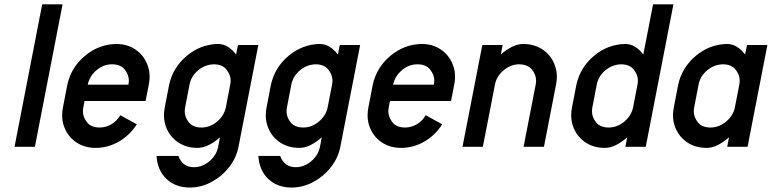

<svg xmlns="http://www.w3.org/2000/svg" viewBox="-20 -676 3553 884"><path d="M140.6 0H46.9L174.3 -656.2H268.1Z M495.6 -379.9Q456.5 -379.9 424.6 -353Q392.6 -326.2 383.8 -286.1H571.3Q573.2 -295.9 573.2 -305.2Q573.2 -332 554 -356Q534.7 -379.9 495.6 -379.9ZM650.4 -210.9H369.1L363.8 -182.6Q361.8 -172.4 361.8 -163.1Q361.8 -136.2 380.9 -112.5Q399.9 -88.9 439 -88.9Q466.3 -88.9 491.5 -103Q516.6 -117.2 534.2 -145.5L609.9 -103.5Q576.2 -51.8 526.1 -23.4Q476.1 4.9 420.9 4.9Q369.1 4.9 331.5 -20.5Q293.9 -45.9 276.9 -88.4Q266.1 -114.7 266.1 -145Q266.1 -163.1 270 -182.6L290 -286.1Q307.6 -365.7 370.8 -418.7Q434.1 -471.7 514.2 -473.6Q565.9 -473.6 603.3 -448.2Q640.6 -422.9 657.7 -380.4Q668.9 -353.5 668.9 -323.2Q668.9 -305.2 665 -286.1Z M1040 -286.1Q1042 -295.9 1042 -305.2Q1042 -332 1022.5 -356Q1002.9 -379.9 964.4 -379.9Q924.3 -378.9 892.1 -352.1Q859.9 -325.2 852.5 -286.1L832.5 -182.6Q830.6 -172.4 830.6 -163.1Q830.6 -136.2 849.6 -112.5Q868.7 -88.9 907.7 -88.9Q946.8 -88.9 979.5 -116.2Q1012.2 -143.6 1020 -182.6ZM1075.7 -468.8H1169.4L1078.1 0Q1067.9 51.8 1034.4 94.2Q1001 136.7 953.4 162.1Q905.8 187.5 854 187.5Q788.6 187.5 746.8 148.2Q705.1 108.9 700.7 42H801.3Q820.3 93.8 872.6 93.8Q911.6 93.8 944.1 66.4Q976.6 39.1 984.4 0L992.7 -43.9Q967.8 -21.5 941.4 -8.3Q915 4.9 889.6 4.9Q837.9 4.9 800.3 -20.5Q762.7 -45.9 745.6 -88.4Q734.9 -114.7 734.9 -145Q734.9 -163.1 738.8 -182.6L758.8 -286.1Q776.4 -365.7 839.6 -418.7Q902.8 -471.7 982.9 -473.6Q1008.3 -473.6 1029.3 -460.4Q1050.3 -447.3 1066.9 -424.8Z M1508.8 -286.1Q1510.7 -295.9 1510.7 -305.2Q1510.7 -332 1491.2 -356Q1471.7 -379.9 1433.1 -379.9Q1393.1 -378.9 1360.8 -352.1Q1328.6 -325.2 1321.3 -286.1L1301.3 -182.6Q1299.3 -172.4 1299.3 -163.1Q1299.3 -136.2 1318.4 -112.5Q1337.4 -88.9 1376.5 -88.9Q1415.5 -88.9 1448.2 -116.2Q1481 -143.6 1488.8 -182.6ZM1544.4 -468.8H1638.2L1546.9 0Q1536.6 51.8 1503.2 94.2Q1469.7 136.7 1422.1 162.1Q1374.5 187.5 1322.8 187.5Q1257.3 187.5 1215.6 148.2Q1173.8 108.9 1169.4 42H1270Q1289.1 93.8 1341.3 93.8Q1380.4 93.8 1412.8 66.4Q1445.3 39.1 1453.1 0L1461.4 -43.9Q1436.5 -21.5 1410.2 -8.3Q1383.8 4.9 1358.4 4.9Q1306.6 4.9 1269 -20.5Q1231.4 -45.9 1214.4 -88.4Q1203.6 -114.7 1203.6 -145Q1203.6 -163.1 1207.5 -182.6L1227.5 -286.1Q1245.1 -365.7 1308.3 -418.7Q1371.6 -471.7 1451.7 -473.6Q1477.1 -473.6 1498 -460.4Q1519 -447.3 1535.6 -424.8Z M1901.9 -379.9Q1862.8 -379.9 1830.8 -353Q1798.8 -326.2 1790 -286.1H1977.5Q1979.5 -295.9 1979.5 -305.2Q1979.5 -332 1960.2 -356Q1940.9 -379.9 1901.9 -379.9ZM2056.6 -210.9H1775.4L1770 -182.6Q1768.1 -172.4 1768.1 -163.1Q1768.1 -136.2 1787.1 -112.5Q1806.2 -88.9 1845.2 -88.9Q1872.6 -88.9 1897.7 -103Q1922.9 -117.2 1940.4 -145.5L2016.1 -103.5Q1982.4 -51.8 1932.4 -23.4Q1882.3 4.9 1827.1 4.9Q1775.4 4.9 1737.8 -20.5Q1700.2 -45.9 1683.1 -88.4Q1672.4 -114.7 1672.4 -145Q1672.4 -163.1 1676.3 -182.6L1696.3 -286.1Q1713.9 -365.7 1777.1 -418.7Q1840.3 -471.7 1920.4 -473.6Q1972.2 -473.6 2009.5 -448.2Q2046.9 -422.9 2064 -380.4Q2075.2 -353.5 2075.2 -323.2Q2075.2 -305.2 2071.3 -286.1Z M2389.2 -473.6Q2440.9 -473.1 2478.3 -448Q2515.6 -422.9 2532.7 -380.4Q2543.9 -353.5 2543.9 -323.2Q2543.9 -305.2 2540 -286.1L2484.4 0H2390.6L2446.3 -286.1Q2448.2 -295.9 2448.2 -305.2Q2448.2 -332 2429.4 -355.5Q2410.6 -378.9 2370.6 -379.9Q2332 -379.9 2299.1 -352.5Q2266.1 -325.2 2258.8 -286.1L2203.1 0H2109.4L2200.7 -468.8H2294.4L2285.6 -424.8Q2311 -447.3 2337.4 -460.4Q2363.8 -473.6 2389.2 -473.6Z M2727.5 -286.1 2707.5 -182.6Q2705.6 -172.4 2705.6 -163.1Q2705.6 -136.2 2724.6 -112.5Q2743.7 -88.9 2782.7 -88.9Q2821.8 -88.9 2854.5 -116.2Q2887.2 -143.6 2895 -182.6L2915 -286.1Q2917 -295.9 2917 -305.2Q2917 -332 2897.7 -356Q2878.4 -379.9 2839.4 -379.9Q2799.3 -378.9 2767.1 -352.1Q2734.9 -325.2 2727.5 -286.1ZM2633.8 -286.1Q2651.4 -365.7 2714.6 -418.7Q2777.8 -471.7 2857.9 -473.6Q2883.3 -473.6 2904.3 -460.4Q2925.3 -447.3 2941.9 -424.8L2986.8 -656.2H3080.6L2953.1 0H2859.4L2867.7 -43.9Q2842.8 -21.5 2816.4 -8.3Q2790 4.9 2764.6 4.9Q2712.9 4.9 2675.3 -20.5Q2637.7 -45.9 2620.6 -88.4Q2609.9 -114.7 2609.9 -145Q2609.9 -163.1 2613.8 -182.6Z M3383.8 -286.1Q3385.7 -295.9 3385.7 -305.2Q3385.7 -332 3366.5 -356Q3347.2 -379.9 3308.1 -379.9Q3268.1 -378.9 3235.8 -352.1Q3203.6 -325.2 3196.3 -286.1L3176.3 -182.6Q3174.3 -172.4 3174.3 -163.1Q3174.3 -136.2 3193.4 -112.5Q3212.4 -88.9 3251.5 -88.9Q3290.5 -88.9 3323.2 -116.2Q3356 -143.6 3363.8 -182.6ZM3419.4 -468.8H3513.2L3421.9 0H3328.1L3336.4 -43.9Q3311.5 -21.5 3285.2 -8.3Q3258.8 4.9 3233.4 4.9Q3181.6 4.9 3144 -20.5Q3106.4 -45.9 3089.4 -88.4Q3078.6 -114.7 3078.6 -145Q3078.6 -163.1 3082.5 -182.6L3102.5 -286.1Q3120.1 -365.7 3183.3 -418.7Q3246.6 -471.7 3326.7 -473.6Q3352.1 -473.6 3373 -460.4Q3394 -447.3 3410.6 -424.8Z"/></svg>

Font: Lambda
Style: Italic
Weight: 400
Italic angle: -11°
Designer: GGBotNet
Version: 0.22